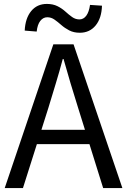

<svg xmlns="http://www.w3.org/2000/svg" viewBox="-20 -959 648 979"><path d="M4 0 252 -733H355L604 0H506L378 -410Q358 -473 340 -533.5Q322 -594 304 -658H300Q283 -594 264.5 -533.5Q246 -473 227 -410L97 0ZM133 -224V-297H471V-224ZM387 -792Q356 -792 333 -804Q310 -816 292.5 -831.5Q275 -847 258 -859Q241 -871 221 -871Q200 -871 185.5 -852.5Q171 -834 167 -798L106 -803Q109 -866 139 -902.5Q169 -939 219 -939Q250 -939 273 -927.5Q296 -916 313.5 -900Q331 -884 348 -872Q365 -860 385 -860Q406 -860 420 -879Q434 -898 439 -934L500 -930Q498 -866 467.5 -829Q437 -792 387 -792Z"/></svg>

Font: Noto Sans KR
Style: Regular
Weight: 400
Designer: Ryoko NISHIZUKA  (kana, bopomofo & ideographs); Paul D. Hunt (Latin, Greek & Cyrillic); Sandoll Communications , Soo-you
Foundry: Adobe
Version: Version 2.004-H2;hotconv 1.0.118;makeotfexe 2.5.65603